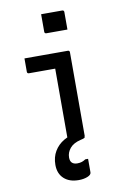

<svg xmlns="http://www.w3.org/2000/svg" viewBox="-109 -849 817 1172"><g transform="rotate(-10 300.0 -263.5)"><path d="M258 -11Q258 -40 258 -82.5Q258 -125 258 -175Q258 -225 258 -275Q258 -325 258 -368Q258 -411 258 -440H241Q219 -440 203.5 -440Q188 -440 173 -440Q158 -440 140 -440Q122 -440 95 -440Q90 -440 87 -443Q84 -446 84 -451Q84 -472 84 -492.5Q84 -513 84 -534Q118 -534 144.5 -534Q171 -534 194.5 -534Q218 -534 242 -534Q266 -534 292.5 -534Q319 -534 353 -534Q357 -534 359 -532.5Q361 -531 362.5 -529Q364 -527 364 -523Q364 -476 364 -422Q364 -368 364 -312.5Q364 -257 364 -203.5Q364 -150 364 -102Q364 -85 364 -68Q364 -51 364 -34Q364 -17 364 0Q339 0 316.5 0Q294 0 269 0Q264 0 261 -3Q258 -6 258 -11ZM322 -29Q330 -29 341.5 -19.5Q353 -10 363 4Q361 7 355.5 9.5Q350 12 336 15Q290 26 268.5 52Q247 78 247 109Q247 132 258.5 142.5Q270 153 291 153Q307 153 319 149Q331 145 343 137H360Q360 144 360 154.5Q360 165 360 180.5Q360 196 360 221Q360 236 336.5 245.5Q313 255 282 255Q224 255 190.5 224Q157 193 157 139Q157 91 178.5 55Q200 19 237 -3Q274 -25 322 -29ZM231 -782Q247 -782 263.5 -782Q280 -782 296.5 -782Q313 -782 329.5 -782Q346 -782 362 -782Q367 -782 370 -779Q373 -776 373 -771V-662Q357 -662 340.5 -662Q324 -662 307.5 -662Q291 -662 274.5 -662Q258 -662 242 -662Q237 -662 234 -665Q231 -668 231 -673Z"/></g></svg>

Font: Recursive Monospace Medium
Style: Regular
Weight: 500
Version: Version 1.047